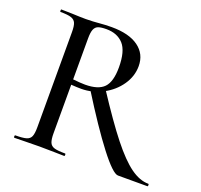

<svg xmlns="http://www.w3.org/2000/svg" viewBox="-112 -753 917 878"><g transform="rotate(20 346.5 -314.0)"><path d="M291 -330 358 -352Q443 -222 500.5 -149.5Q558 -77 603 -44.5Q648 -12 690 -12Q693 -12 693 -6Q693 0 690 0H547Q522 0 455 -87Q388 -174 291 -330ZM465 -502Q465 -453 435.5 -410Q406 -367 357 -341Q308 -315 253 -315Q232 -315 204 -317V-81Q204 -51 210 -36.5Q216 -22 232.5 -17Q249 -12 285 -12Q288 -12 288 -6Q288 0 285 0Q254 0 236 -1L164 -2L94 -1Q75 0 43 0Q40 0 40 -6Q40 -12 43 -12Q79 -12 96 -17Q113 -22 119 -36.5Q125 -51 125 -81V-544Q125 -574 119 -588Q113 -602 96.5 -607.5Q80 -613 44 -613Q42 -613 42 -619Q42 -625 44 -625L94 -624Q138 -622 164 -622Q182 -622 198 -623Q214 -624 226 -625Q259 -628 288 -628Q373 -628 419 -594.5Q465 -561 465 -502ZM269 -611Q243 -611 229.5 -606Q216 -601 210 -586.5Q204 -572 204 -542V-343Q242 -339 263 -339Q327 -339 354.5 -367.5Q382 -396 382 -466Q382 -545 352 -578Q322 -611 269 -611Z"/></g></svg>

Font: Cormorant Unicase Medium
Style: Regular
Weight: 500
Designer: Christian Thalmann (Catharsis Fonts)
Foundry: Catharsis Fonts
Version: Version 4.000